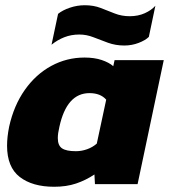

<svg xmlns="http://www.w3.org/2000/svg" viewBox="-20 -704 647 734"><path d="M455 -530Q422 -530 393 -540.5Q364 -551 337.5 -561.5Q311 -572 283 -572Q252 -572 225.5 -561.5Q199 -551 177 -533L202 -651Q219 -665 247 -674.5Q275 -684 304 -684Q338 -684 365 -673.5Q392 -663 418.5 -652.5Q445 -642 476 -642Q508 -642 533.5 -653.5Q559 -665 574 -682L549 -563Q536 -550 510 -540Q484 -530 455 -530ZM187 10Q104 10 55.5 -27.5Q7 -65 7 -147Q7 -164 9 -182Q11 -200 15 -220Q33 -301 75 -360.5Q117 -420 176 -452Q235 -484 303 -484Q341 -484 369 -474.5Q397 -465 413 -451L418 -474H606L506 0H343L341 -37Q308 -15 271 -2.5Q234 10 187 10ZM270 -126Q292 -126 313 -133.5Q334 -141 350 -155L386 -323Q364 -348 322 -348Q235 -348 207 -219Q201 -194 201 -176Q201 -148 217 -137Q233 -126 270 -126Z"/></svg>

Font: Kanit
Style: Bold Italic
Weight: 700
Italic angle: -12°
Designer: Katatrad Team
Foundry: CadsonDemak
Version: Version 2.000; ttfautohint (v1.8.3)